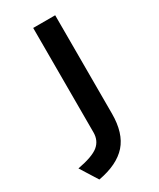

<svg xmlns="http://www.w3.org/2000/svg" viewBox="-243 -572 702 847"><g transform="rotate(-30 108.5 -148.5)"><path d="M-0.5 214 -56 125.5Q22 111 51.5 86.8Q81 62.5 81 21V-511H193V-10Q193 89.5 145.8 142.8Q98.5 196 -0.5 214Z"/></g></svg>

Font: Overpass SemiBold
Style: Regular
Weight: 600
Designer: Delve Withrington, Dave Bailey, Thomas Jockin
Foundry: Delve Fonts LLC
Version: Version 4.000